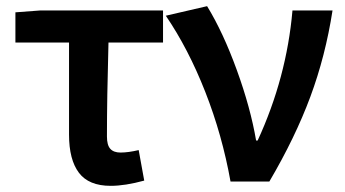

<svg xmlns="http://www.w3.org/2000/svg" viewBox="-20 -589 1119 623"><path d="M204 -152V-451H30V-549L110 -555H509V-451H332Q327 -269 327 -146Q327 -118 338 -106Q349 -94 371 -94Q396 -94 430 -102L448 -3Q386 14 339 14Q268 14 236 -28.5Q204 -71 204 -152Z M518 -538 652 -569Q704 -484 748.5 -361.5Q793 -239 811 -133H816Q910 -337 929 -555H1059Q1036 -407 987 -275Q938 -143 854 0H728Q701 -151 646 -291Q591 -431 518 -538Z"/></svg>

Font: Merged Yaku Han JP SemiBold
Style: Regular
Weight: 600
Designer: Ryoko NISHIZUKA 西塚涼子 (kana, bopomofo & ideographs); Paul D. Hunt (Latin, Greek & Cyrillic); Sandoll Communications 산돌커뮤니
Foundry: Adobe
Version: Version 2.004